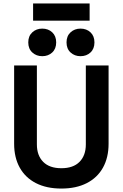

<svg xmlns="http://www.w3.org/2000/svg" viewBox="-20 -1080 712 1114"><path d="M336 14Q250 14 188.5 -17.5Q127 -49 94.5 -107.5Q62 -166 62 -246V-700H194V-242Q194 -178 230.5 -141Q267 -104 336 -104Q405 -104 441.5 -141Q478 -178 478 -242V-700H610V-246Q610 -166 577.5 -107.5Q545 -49 483.5 -17.5Q422 14 336 14ZM447 -754Q413 -754 389.5 -775.5Q366 -797 366 -834Q366 -871 389.5 -892.5Q413 -914 447 -914Q482 -914 505 -892.5Q528 -871 528 -834Q528 -797 505 -775.5Q482 -754 447 -754ZM225 -754Q191 -754 167.5 -775.5Q144 -797 144 -834Q144 -871 167.5 -892.5Q191 -914 225 -914Q260 -914 283 -892.5Q306 -871 306 -834Q306 -797 283 -775.5Q260 -754 225 -754ZM172 -960V-1060H500V-960Z"/></svg>

Font: Space Grotesk Light
Style: Bold
Weight: 700
Version: Version 2.000